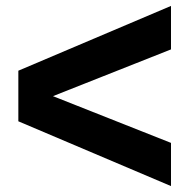

<svg xmlns="http://www.w3.org/2000/svg" viewBox="-20 -670 640 649"><path d="M42 -260V-431L558 -650V-503L159 -345L558 -187V-41Z"/></svg>

Font: Freely
Style: Bold
Weight: 700
Designer: Kris Sowersby
Foundry: Klim Type Foundry
Version: Version 1.006;hotconv 1.0.113;makeotfexe 2.5.65598;200799169